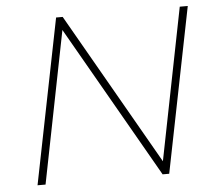

<svg xmlns="http://www.w3.org/2000/svg" viewBox="-51 -756 916 812"><g transform="rotate(-5 407.5 -350.0)"><path d="M76 0 216 -700H244L613 -55L741 -700H775L635 0H607L238 -645L110 0Z"/></g></svg>

Font: Montserrat Thin ExtraLight
Style: Italic
Weight: 250
Italic angle: -11.3°
Version: Version 9.000